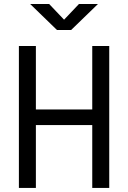

<svg xmlns="http://www.w3.org/2000/svg" viewBox="-20 -918 626 938"><path d="M430.7 0V-307.1H155.3V0H72.3V-693.4H155.3V-383.3H430.7V-693.4H513.7V0ZM258.3 -771.5 127.4 -898.4H220.2L293 -821.8L365.7 -898.4H458.5L327.6 -771.5Z"/></svg>

Font: Cascadia Mono SemiLight
Style: Regular
Weight: 350
Monospace: yes
Designer: Aaron Bell
Foundry: Saja Typeworks
Version: Version 2404.023; ttfautohint (v1.8.4)